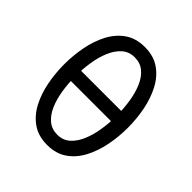

<svg xmlns="http://www.w3.org/2000/svg" viewBox="-194 -852 1004 1004"><g transform="rotate(45 308.0 -350.0)"><path d="M308 12Q243 12 198 -19.2Q153 -50.5 125.5 -102.8Q98 -155 85.5 -219.2Q73 -283.5 73 -350Q73 -416.5 85.5 -480.8Q98 -545 125.5 -597.2Q153 -649.5 198 -680.8Q243 -712 308 -712Q373 -712 418 -680.8Q463 -649.5 490.5 -597.2Q518 -545 530.8 -480.8Q543.5 -416.5 543.5 -350Q543.5 -283.5 530.8 -219.2Q518 -155 490.5 -102.8Q463 -50.5 418 -19.2Q373 12 308 12ZM308 -63.5Q349 -63.5 377.5 -88.8Q406 -114 423.8 -156Q441.5 -198 449.5 -248.8Q457.5 -299.5 457.5 -350Q457.5 -405.5 449.5 -456.8Q441.5 -508 424 -548.5Q406.5 -589 378 -612.8Q349.5 -636.5 308 -636.5Q267 -636.5 238.5 -611.2Q210 -586 192.2 -544.2Q174.5 -502.5 166.5 -451.8Q158.5 -401 158.5 -350Q158.5 -295 166.5 -243.8Q174.5 -192.5 192.2 -151.8Q210 -111 238.5 -87.2Q267 -63.5 308 -63.5ZM103.5 -312.5V-388H512.5V-312.5Z"/></g></svg>

Font: Overpass Mono
Style: Regular
Weight: 400
Designer: Delve Withrington, Dave Bailey
Foundry: Delve Fonts LLC
Version: Version 4.000